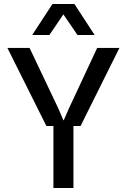

<svg xmlns="http://www.w3.org/2000/svg" viewBox="-20 -940 634 960"><path d="M211.9 -310.1 17.1 -700.2H127.9L272 -397L296.9 -338.9H298.8L324.2 -397L465.8 -700.2H577.1L382.8 -310.1H347.2V0H247.1V-310.1ZM141.1 -765.1 242.2 -919.9H352.1L453.1 -765.1H367.2L296.9 -868.2L227.1 -765.1Z"/></svg>

Font: TASA Explorer Medium
Style: Regular
Weight: 500
Designer: Weizhong Zhang
Foundry: Local Remote
Version: Version 1.000;Glyphs 3.1.2 (3151)